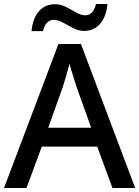

<svg xmlns="http://www.w3.org/2000/svg" viewBox="-20 -936 694 956"><path d="M540 0 464 -206H188L112 0H0L271 -717H383L653 0ZM362 -501Q359 -512 351.5 -534Q344 -556 337 -580Q330 -604 326 -619Q318 -588 308 -553Q298 -518 292 -501L220 -300H434ZM137 -781Q143 -845 174 -880Q205 -915 254 -915Q282 -915 308.5 -901.5Q335 -888 359 -874Q383 -860 405 -860Q444 -860 458 -916H515Q509 -852 478 -817Q447 -782 399 -782Q372 -782 345.5 -795.5Q319 -809 294.5 -823Q270 -837 248 -837Q207 -837 194 -781Z"/></svg>

Font: Noto Sans Gurmukhi UI Medium
Style: Regular
Weight: 500
Designer: Jelle Bosma - Monotype Design Team
Foundry: Monotype Imaging Inc.
Version: Version 2.004; ttfautohint (v1.8.4.7-5d5b)